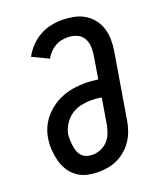

<svg xmlns="http://www.w3.org/2000/svg" viewBox="-139 -831 778 928"><g transform="rotate(-20 250.0 -367.5)"><path d="M207 8Q177 8 149 1.5Q121 -5 98.5 -21.5Q76 -38 61 -62Q46 -86 39 -113.5Q32 -141 30 -170Q28 -199 33 -229Q37 -257 49.5 -284Q62 -311 82 -333.5Q102 -356 127 -373Q152 -390 179.5 -400Q207 -410 235.5 -414Q264 -418 291 -418Q308 -418 324.5 -416.5Q341 -415 358 -413L377 -528Q381 -552 379.5 -575.5Q378 -599 366.5 -618Q355 -637 333.5 -646Q312 -655 288 -655Q272 -655 255 -651.5Q238 -648 222.5 -639Q207 -630 194.5 -616.5Q182 -603 173 -587L90 -627Q104 -653 125.5 -676Q147 -699 174.5 -714.5Q202 -730 231 -736.5Q260 -743 289 -743Q319 -743 348.5 -737.5Q378 -732 402.5 -718Q427 -704 445 -682Q463 -660 472 -632.5Q481 -605 481.5 -574.5Q482 -544 477 -514L421 -179Q417 -154 408.5 -129.5Q400 -105 385.5 -82.5Q371 -60 350.5 -42Q330 -24 306.5 -12.5Q283 -1 257 3.5Q231 8 207 8ZM208 -80Q229 -80 250 -88.5Q271 -97 286.5 -113.5Q302 -130 310 -151Q318 -172 322 -193L344 -325Q331 -328 317.5 -329Q304 -330 290 -330Q265 -330 239 -324.5Q213 -319 190 -304Q167 -289 151.5 -265Q136 -241 131 -216Q129 -200 129.5 -184.5Q130 -169 132 -154Q134 -139 139 -125Q144 -111 154 -100.5Q164 -90 178 -85Q192 -80 208 -80Z"/></g></svg>

Font: Iosevka Curly Semibold
Style: Italic
Weight: 600
Italic angle: -9°
Monospace: yes
Designer: Belleve Invis
Foundry: Belleve Invis
Version: Version 22.1.2; ttfautohint (v1.8.4)